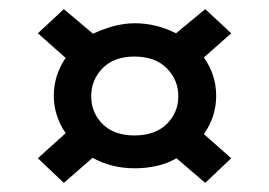

<svg xmlns="http://www.w3.org/2000/svg" viewBox="-20 -556 590 421"><path d="M120 -155 63 -209 124 -264Q98 -302 98 -346Q98 -391 124 -429L63 -483L120 -536L184 -482Q205 -492 228.5 -498.5Q252 -505 276 -505Q322 -505 366 -483L430 -536L487 -483L427 -430Q454 -392 454 -346Q454 -300 427 -262L487 -209L430 -155L367 -209Q346 -197 323 -192Q300 -187 276 -187Q224 -187 183 -210ZM275 -259Q320 -259 345.5 -284Q371 -309 371 -345Q371 -381 345.5 -406.5Q320 -432 275 -432Q230 -432 205 -406.5Q180 -381 180 -345Q180 -309 205 -284Q230 -259 275 -259Z"/></svg>

Font: Inconsolata SemiExpanded SemiBold
Style: Regular
Weight: 600
Width: 6
Monospace: yes
Designer: Raph Levien, Cyreal, Brenton Simpson
Foundry: Raph Levien, Cyreal, Google
Version: Version 3.001; ttfautohint (v1.8.2.53-6de2)